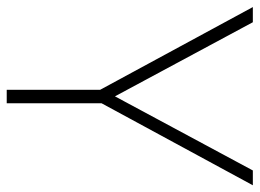

<svg xmlns="http://www.w3.org/2000/svg" viewBox="-118 -636 754 557"><g transform="rotate(90 258.5 -357.0)"><path d="M259 -314 474 -714H517L279 -275V0H240V-271L0 -714H44Z"/></g></svg>

Font: Noto Sans Armenian ExtraLight
Style: Regular
Weight: 250
Designer: Monotype Design Team
Foundry: Monotype Imaging Inc.
Version: Version 2.007